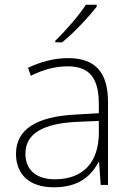

<svg xmlns="http://www.w3.org/2000/svg" viewBox="-20 -786 561 816"><path d="M391 -758V-766H345C318 -723 257 -653 215 -613V-606H244C296 -648 358 -715 391 -758ZM269 -539C208 -539 150 -522 99 -498L111 -464C166 -491 214 -504 268 -504C356 -504 400 -459 400 -345V-305L300 -299C139 -291 48 -238 48 -133C48 -44 105 10 209 10C314 10 367 -37 399 -98H401L408 0H439V-353C439 -482 382 -539 269 -539ZM304 -268 400 -272V-219C399 -101 338 -24 213 -24C134 -24 88 -64 88 -133C88 -221 168 -261 304 -268Z"/></svg>

Font: Noto Sans Canadian Aboriginal ExtraLight
Style: Regular
Weight: 200
Designer: Monotype Design Team, Typotheque's Kevin King
Foundry: Monotype Imaging Inc.
Version: Version 2.004